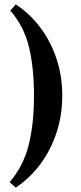

<svg xmlns="http://www.w3.org/2000/svg" viewBox="-20 -686 369 876"><path d="M52 170 24 145Q86 73 110.5 -22.9Q135 -118.9 135 -250.4Q135 -377 112.2 -471.6Q89.3 -566.1 27 -638L52 -666Q116 -624 163.5 -561Q211 -498 237.5 -419Q264 -340 264 -250Q264 -159 237.5 -79.5Q211 0 163.5 63.5Q116 127 52 170Z"/></svg>

Font: Buenard
Style: Regular
Weight: 400
Version: Version 2.000